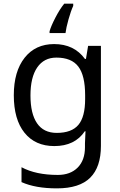

<svg xmlns="http://www.w3.org/2000/svg" viewBox="-20 -786 655 1046"><path d="M289.1 -62Q370.1 -62 407 -105.7Q443.8 -149.4 443.8 -246.1V-267.1Q443.8 -374.5 406.7 -423.3Q369.6 -472.2 287.1 -472.2Q219.7 -472.2 182.9 -418.7Q146 -365.2 146 -266.1Q146 -166.5 181.9 -114.3Q217.8 -62 289.1 -62ZM442.9 -4.9 445.8 -70.8H441.9Q387.7 9.8 275.9 9.8Q171.9 9.8 113.5 -62.7Q55.2 -135.3 55.2 -267.1Q55.2 -396.5 114 -471.2Q172.9 -545.9 274.9 -545.9Q383.8 -545.9 442.9 -464.8H448.2L460 -536.1H529.8V8.8Q529.8 124 471.4 182.1Q413.1 240.2 290 240.2Q172.9 240.2 97.2 206.1V125Q175.3 167 294.9 167Q363.3 167 403.1 127Q442.9 86.9 442.9 16.1ZM378.9 -753.9Q365.7 -725.1 353 -679.7Q340.3 -634.3 336.9 -606H250V-615.2Q257.3 -642.6 281.5 -689.5Q305.7 -736.3 330.1 -766.1H378.9Z"/></svg>

Font: NotoPenekeko
Style: Regular
Weight: 400
Designer: Monotype Design team
Foundry: Monotype Imaging Inc.
Version: Version 1.04